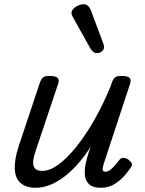

<svg xmlns="http://www.w3.org/2000/svg" viewBox="-20 -875 685 910"><path d="M149 15Q103 15 77.5 -7.5Q52 -30 50 -74.5Q48 -119 69 -183L169 -483Q176 -503 185.5 -509Q195 -515 214 -515Q245 -515 253.5 -505.5Q262 -496 255 -476L149 -160Q140 -135 137.5 -113Q135 -91 144.5 -78Q154 -65 181 -65Q216 -65 257 -95Q298 -125 341.5 -179Q385 -233 427 -306.5Q469 -380 505 -468L510 -483Q517 -503 526.5 -509Q536 -515 555 -515Q586 -515 594.5 -505.5Q603 -496 596 -476L473 -103Q467 -85 466.5 -76Q466 -67 470 -64Q474 -61 479 -61Q489 -61 499 -67.5Q509 -74 520 -86Q531 -98 544 -115Q553 -127 564 -127Q575 -127 588 -119Q601 -109 604.5 -100.5Q608 -92 601 -83Q591 -67 571.5 -44Q552 -21 523.5 -3Q495 15 459 15Q420 15 402.5 -1.5Q385 -18 382.5 -43Q380 -68 385.5 -96Q391 -124 399 -148L410 -180Q380 -133 348 -97Q316 -61 282.5 -36Q249 -11 215.5 2Q182 15 149 15ZM438 -623Q431 -623 423.5 -628Q416 -633 408 -646L327 -791Q324 -797 321.5 -802Q319 -807 319 -813Q319 -824 328 -833.5Q337 -843 350.5 -849Q364 -855 377 -855Q400 -855 412 -823L469 -670Q471 -666 472 -661.5Q473 -657 473 -653Q473 -638 461.5 -630.5Q450 -623 438 -623Z"/></svg>

Font: Playwrite CA
Style: Regular
Weight: 400
Designer: Veronika Burian, José Scaglione
Foundry: TypeTogether
Version: Version 1.002